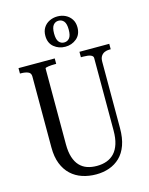

<svg xmlns="http://www.w3.org/2000/svg" viewBox="-138 -1030 874 1126"><g transform="rotate(-15 299.5 -467.0)"><path d="M177 -206Q177 -160 187.5 -127.5Q198 -95 217 -75Q236 -55 262 -46Q288 -37 321 -37Q354 -37 381 -47Q408 -57 427.5 -78Q447 -99 457.5 -132.5Q468 -166 468 -213V-653Q468 -659 464 -663.5Q460 -668 452.5 -671Q445 -674 433.5 -675.5Q422 -677 409 -677H394V-710H575V-677H566Q551 -677 538 -671.5Q525 -666 516.5 -653.5Q508 -641 508 -619V-217Q508 -156 492.5 -113Q477 -70 449 -43Q421 -16 384 -3Q347 10 304 10Q259 10 220 -3Q181 -16 152 -43Q123 -70 106.5 -111.5Q90 -153 90 -211V-642Q90 -663 72.5 -670Q55 -677 30 -677H24V-710H244V-677H236Q227 -677 216 -676.5Q205 -676 196 -674.5Q187 -673 182 -671.5Q177 -670 177 -667ZM278 -852Q278 -816 290.5 -801Q303 -786 322 -786Q342 -786 354.5 -801Q367 -816 367 -852Q367 -888 354.5 -903Q342 -918 322 -918Q303 -918 290.5 -903Q278 -888 278 -852ZM420 -852Q420 -808 391 -784Q362 -760 323 -760Q283 -760 254 -784Q225 -808 225 -852Q225 -881 238 -901.5Q251 -922 273.5 -933Q296 -944 322 -944Q349 -944 371 -933Q393 -922 406.5 -901.5Q420 -881 420 -852Z"/></g></svg>

Font: Roboto Serif 120pt ExtraCondensed
Style: Regular
Weight: 400
Width: 2
Designer: Greg Gazdowicz
Foundry: Commercial Type
Version: Version 1.008